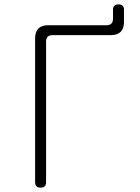

<svg xmlns="http://www.w3.org/2000/svg" viewBox="-20 -845 640 875"><path d="M165 10Q152 10 146 4Q140 -2 140 -15V-670Q140 -700 155 -715Q170 -730 200 -730H465Q480 -730 487.5 -737.5Q495 -745 495 -760V-800Q495 -813 501.5 -819Q508 -825 520 -825Q533 -825 539 -819Q545 -813 545 -800V-745Q545 -715 530 -700Q515 -685 485 -685H220Q205 -685 197.5 -677.5Q190 -670 190 -655V-15Q190 -2 184 4Q178 10 165 10Z"/></svg>

Font: Maple Mono NL Thin
Style: Regular
Weight: 250
Monospace: yes
Designer: subframe7536
Version: Version 7.000